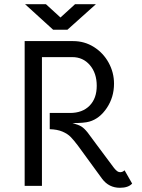

<svg xmlns="http://www.w3.org/2000/svg" viewBox="-20 -881 674 911"><path d="M607 -10Q589 10 549 10Q497 10 465 -32L349 -191Q330 -216 315.5 -231Q301 -246 276.5 -256.5Q252 -267 216 -268V-345H312Q371 -345 405 -379.5Q439 -414 439 -474Q439 -534 406.5 -572Q374 -610 323 -610H179V1H97V-686H327Q381 -686 425.5 -658Q470 -630 495.5 -583.5Q521 -537 521 -484Q521 -420 487 -369Q453 -318 404 -304Q380 -297 324 -297Q353 -289 366.5 -280.5Q380 -272 396 -252L433 -202Q511 -97 521 -84Q530 -73 536.5 -68.5Q543 -64 550 -64Q562 -64 571 -73ZM198 -861 267 -798 336 -861H435L300 -740H232L99 -861Z"/></svg>

Font: Bellota Text
Style: Bold
Weight: 700
Designer: Kemie Guaida
Foundry: Kemie Guaida
Version: Version 4.001